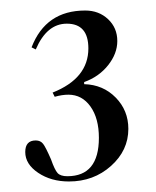

<svg xmlns="http://www.w3.org/2000/svg" viewBox="-20 -875 296 365"><path d="M84 -691 80 -699Q148 -726 148 -783Q148 -830 107 -830Q69 -830 48 -781L40 -785Q67 -855 142 -855Q168 -855 185.5 -838.5Q203 -822 203 -797Q203 -773 185.5 -751Q168 -729 140 -719V-715Q176 -714 200 -689.5Q224 -665 224 -630Q224 -589 191 -559.5Q158 -530 111 -530Q77 -530 52.5 -546.5Q28 -563 28 -586Q28 -608 48 -608Q57 -608 62 -601.5Q67 -595 77 -572Q84 -552 89.5 -546Q95 -540 108 -540Q168 -540 168 -613Q168 -650 152 -672.5Q136 -695 110 -695Q98 -695 84 -691Z"/></svg>

Font: Libre Caslon Display
Style: Regular
Weight: 400
Designer: Pablo Impallari, Rodrigo Fuenzalida
Foundry: Pablo Impallari, Rodrigo Fuenzalida
Version: Version 1.002